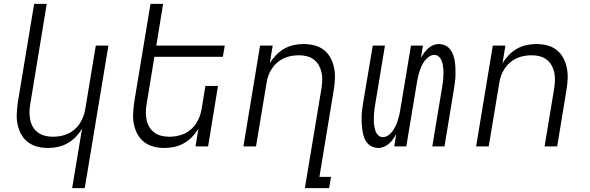

<svg xmlns="http://www.w3.org/2000/svg" viewBox="-20 -755 3040 990"><path d="M352 215 403 -91Q389 -68 370 -48.5Q351 -29 327.5 -16Q304 -3 278.5 2.5Q253 8 228 8Q199 8 172 1Q145 -6 123.5 -22.5Q102 -39 89 -63Q76 -87 70.5 -114Q65 -141 66.5 -170Q68 -199 72 -228L156 -735H221L136 -218Q132 -197 132 -176.5Q132 -156 136 -136.5Q140 -117 150 -100Q160 -83 176 -71.5Q192 -60 211.5 -55Q231 -50 252 -50Q272 -50 291.5 -53.5Q311 -57 330 -65.5Q349 -74 365 -88Q381 -102 392 -119.5Q403 -137 410 -156Q417 -175 420 -195L474 -520H539L417 215Z M828 8Q799 8 772 1Q745 -6 723.5 -22.5Q702 -39 689 -63Q676 -87 670.5 -114Q665 -141 666.5 -170Q668 -199 672 -228L756 -735H821L786 -520H1139L1129 -462H776L736 -218Q732 -197 732 -176.5Q732 -156 736 -136.5Q740 -117 750 -100Q760 -83 776 -71.5Q792 -60 811.5 -55Q831 -50 852 -50Q872 -50 891.5 -53.5Q911 -57 930 -65.5Q949 -74 965 -88Q981 -102 992 -119.5Q1003 -137 1010 -156Q1017 -175 1020 -195L1039 -312H1104L1053 0H988L1003 -91Q989 -68 970 -48.5Q951 -29 927.5 -16Q904 -3 878.5 2.5Q853 8 828 8Z M1552 215 1638 -302Q1641 -323 1641.5 -343.5Q1642 -364 1637.5 -383.5Q1633 -403 1623 -420Q1613 -437 1597.5 -448.5Q1582 -460 1562.5 -465Q1543 -470 1522 -470Q1502 -470 1482 -466.5Q1462 -463 1443.5 -454.5Q1425 -446 1409 -432Q1393 -418 1381.5 -400.5Q1370 -383 1363.5 -364Q1357 -345 1354 -325L1300 0H1235L1321 -520H1386L1371 -429Q1385 -452 1404 -471.5Q1423 -491 1446 -504Q1469 -517 1494.5 -522.5Q1520 -528 1545 -528Q1574 -528 1601.5 -521Q1629 -514 1650 -497.5Q1671 -481 1684 -457Q1697 -433 1702.5 -406Q1708 -379 1707 -350Q1706 -321 1701 -292L1627 157H1687L1677 215Z M1931 8Q1913 8 1897.5 0.5Q1882 -7 1871.5 -20.5Q1861 -34 1856 -50.5Q1851 -67 1848.5 -84.5Q1846 -102 1845 -119.5Q1844 -137 1844.5 -155Q1845 -173 1847.5 -191.5Q1850 -210 1853 -228L1902 -520H1965L1915 -219Q1913 -206 1911 -193.5Q1909 -181 1908.5 -169Q1908 -157 1907.5 -144.5Q1907 -132 1908 -120Q1909 -108 1911.5 -96Q1914 -84 1918.5 -73.5Q1923 -63 1932.5 -55.5Q1942 -48 1954 -48Q1969 -48 1982.5 -57.5Q1996 -67 2005 -80Q2014 -93 2020.5 -107Q2027 -121 2031.5 -135.5Q2036 -150 2039.5 -165Q2043 -180 2045 -195L2099 -520H2161L2150 -456Q2157 -469 2166.5 -482Q2176 -495 2187.5 -505.5Q2199 -516 2213.5 -522Q2228 -528 2242 -528Q2260 -528 2276 -520.5Q2292 -513 2302 -499.5Q2312 -486 2317.5 -469.5Q2323 -453 2325.5 -435.5Q2328 -418 2328.5 -400.5Q2329 -383 2328.5 -365Q2328 -347 2325.5 -328.5Q2323 -310 2320 -292L2272 0H2209L2259 -301Q2261 -314 2263 -326.5Q2265 -339 2265.5 -351Q2266 -363 2266.5 -375.5Q2267 -388 2266 -400Q2265 -412 2262.5 -424Q2260 -436 2255 -446.5Q2250 -457 2241 -464.5Q2232 -472 2220 -472Q2205 -472 2191.5 -462.5Q2178 -453 2168.5 -440Q2159 -427 2153 -413Q2147 -399 2142.5 -384.5Q2138 -370 2134.5 -355Q2131 -340 2129 -325L2075 0H2013L2023 -64Q2016 -51 2007 -38Q1998 -25 1986 -14.5Q1974 -4 1959.5 2Q1945 8 1931 8Z M2435 0 2521 -520H2586L2571 -429Q2585 -452 2604 -471.5Q2623 -491 2646 -504Q2669 -517 2694.5 -522.5Q2720 -528 2745 -528Q2774 -528 2801.5 -521Q2829 -514 2850 -497.5Q2871 -481 2884 -457Q2897 -433 2902.5 -406Q2908 -379 2907 -350Q2906 -321 2901 -292L2853 0H2788L2838 -302Q2841 -323 2841.5 -343.5Q2842 -364 2837.5 -383.5Q2833 -403 2823 -420Q2813 -437 2797.5 -448.5Q2782 -460 2762.5 -465Q2743 -470 2722 -470Q2702 -470 2682 -466.5Q2662 -463 2643.5 -454.5Q2625 -446 2609 -432Q2593 -418 2581.5 -400.5Q2570 -383 2563.5 -364Q2557 -345 2554 -325L2500 0Z"/></svg>

Font: Iosevka Light Extended
Style: Italic
Weight: 300
Width: 7
Italic angle: -9°
Monospace: yes
Designer: Belleve Invis
Foundry: Belleve Invis
Version: Version 32.5.0; ttfautohint (v1.8.4)